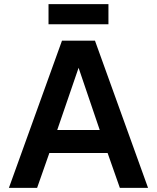

<svg xmlns="http://www.w3.org/2000/svg" viewBox="-20 -906 758 926"><path d="M23 0 279 -710H438L694 0H558L499 -168H218L159 0ZM256 -279H461L359 -579ZM214 -789V-886H503V-789Z"/></svg>

Font: Geist SemBd
Style: Regular
Weight: 400
Designer: Basement.studio, Andrés Briganti, Mateo Zaragoza
Foundry: Basement.studio, Vercel, Andrés Briganti, Guido Ferreyra, Mateo Zaragoza
Version: Version 1.401